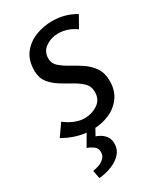

<svg xmlns="http://www.w3.org/2000/svg" viewBox="-182 -576 741 867"><g transform="rotate(-30 188.0 -142.5)"><path d="M327 -410Q284 -441 235 -441Q200 -441 170.5 -421.5Q141 -402 141 -364Q141 -339 160 -322Q179 -305 207.5 -289.5Q236 -274 264.5 -255Q293 -236 312 -208.5Q331 -181 331 -139Q331 -89 306 -55Q281 -21 240.5 -4Q200 13 153 13Q112 13 75.5 2Q39 -9 6 -28L49 -89Q71 -71 98 -60Q125 -49 150 -49Q186 -49 217 -69Q248 -89 248 -130Q248 -159 229 -177.5Q210 -196 182 -211.5Q154 -227 125.5 -244.5Q97 -262 78 -286.5Q59 -311 59 -349Q59 -403 85.5 -437Q112 -471 153.5 -487Q195 -503 240 -503Q306 -503 361 -470ZM208 117Q208 147 188.5 168.5Q169 190 137.5 202.5Q106 215 71 218L63 176Q78 174 95 168Q112 162 124 150Q136 138 136 119Q136 99 121 88Q106 77 89 71L135 -8H180L150 46Q158 48 172 56Q186 64 197 78.5Q208 93 208 117Z"/></g></svg>

Font: Rosario Light
Style: Italic
Weight: 300
Italic angle: -8.05°
Designer: Hector Gatti
Foundry: Omnibus Type
Version: Version 1.101; ttfautohint (v1.8.1.43-b0c9)